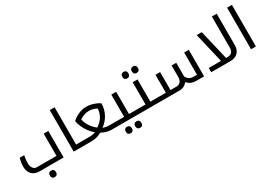

<svg xmlns="http://www.w3.org/2000/svg" viewBox="21 -1801 4268 3042"><g transform="rotate(-30 2155.5 -280.0)"><path d="M252 0Q165.5 0 115.2 -52Q64.9 -104 64.9 -193.8Q64.9 -227.1 72 -270.5Q79.1 -314 89.8 -344.2H169.9Q154.8 -272 154.8 -201.2Q154.8 -146.5 180.7 -112.3Q206.5 -78.1 249 -78.1H607.9V-484.9H692.9V0ZM417 200.2Q391.1 200.2 376 184.6Q360.8 168.9 360.8 140.1Q360.8 111.3 375.7 95.7Q390.6 80.1 417 80.1Q443.8 80.1 458.5 96.4Q473.1 112.8 473.1 140.1Q473.1 167.5 458.5 183.8Q443.8 200.2 417 200.2Z M877.9 -759.8H966.8V-78.1H1098.6Q1104 -78.1 1104 -74.2V-4.9Q1104 0 1098.6 0H877.9Z M1575.7 0Q1533.7 0 1485.4 -12.5Q1437 -24.9 1390.6 -49.8Q1302.7 0 1204.6 0H1088.9Q1084 0 1084 -4.9V-74.2Q1084 -78.1 1088.9 -78.1H1203.6Q1275.4 -78.1 1322.8 -98.1Q1284.2 -126 1243.9 -178.5Q1203.6 -231 1175.5 -291.7Q1147.5 -352.5 1138.7 -407.2Q1193.4 -458.5 1262 -487.8Q1330.6 -517.1 1401.9 -517.1Q1464.8 -517.1 1528.8 -497.1Q1592.8 -477.1 1640.6 -443.8Q1640.6 -340.3 1592.8 -248.5Q1544.9 -156.7 1460.9 -99.1Q1516.6 -78.1 1571.8 -78.1H1692.9Q1697.8 -78.1 1697.8 -74.2V-4.9Q1697.8 0 1692.9 0ZM1391.6 -143.1Q1468.8 -195.3 1506.3 -257.8Q1543.9 -320.3 1548.8 -401.9Q1479 -439 1404.8 -439Q1319.8 -439 1234.9 -380.9Q1250 -312.5 1291.5 -250Q1333 -187.5 1391.6 -143.1Z M1683.1 0Q1678.2 0 1678.2 -4.9V-74.2Q1678.2 -78.1 1683.1 -78.1H1845.2V-484.9H1934.1V-78.1H2084Q2088.9 -78.1 2088.9 -74.2V-4.9Q2088.9 0 2084 0ZM1806.2 200.2Q1782.7 200.2 1766.4 186Q1750 171.9 1750 140.1Q1750 108.4 1766.4 94.2Q1782.7 80.1 1806.2 80.1Q1831.5 80.1 1846.7 95.5Q1861.8 110.8 1861.8 140.1Q1861.8 168.9 1846.9 184.6Q1832 200.2 1806.2 200.2ZM1979 200.2Q1953.1 200.2 1938 184.6Q1922.9 168.9 1922.9 140.1Q1922.9 111.3 1937.7 95.7Q1952.6 80.1 1979 80.1Q2005.9 80.1 2020.5 96.4Q2035.2 112.8 2035.2 140.1Q2035.2 167.5 2020.5 183.8Q2005.9 200.2 1979 200.2Z M2074.2 0Q2069.3 0 2069.3 -4.9V-74.2Q2069.3 -78.1 2074.2 -78.1H2236.3V-484.9H2325.2V-78.1H2475.1Q2480 -78.1 2480 -74.2V-4.9Q2480 0 2475.1 0ZM2193.4 -580.1Q2169.9 -580.1 2153.6 -594.2Q2137.2 -608.4 2137.2 -640.1Q2137.2 -671.9 2153.6 -686Q2169.9 -700.2 2193.4 -700.2Q2218.8 -700.2 2233.9 -684.8Q2249 -669.4 2249 -640.1Q2249 -611.3 2234.1 -595.7Q2219.2 -580.1 2193.4 -580.1ZM2366.2 -580.1Q2340.3 -580.1 2325.2 -595.7Q2310.1 -611.3 2310.1 -640.1Q2310.1 -668.9 2325 -684.6Q2339.8 -700.2 2366.2 -700.2Q2393.1 -700.2 2407.7 -683.8Q2422.4 -667.5 2422.4 -640.1Q2422.4 -612.8 2407.7 -596.4Q2393.1 -580.1 2366.2 -580.1Z M3117.2 0Q3072.3 0 3034.4 -14.9Q2996.6 -29.8 2956.1 -69.8Q2934.1 -39.1 2897.5 -19.5Q2860.8 0 2810.1 0H2465.3Q2460.4 0 2460.4 -4.9V-74.2Q2460.4 -78.1 2465.3 -78.1H2608.4V-407.2H2693.4V-78.1H2801.3Q2849.6 -78.1 2876.5 -110.1Q2903.3 -142.1 2903.3 -193.8V-407.2H2988.3V-167L2987.3 -155.8Q3012.2 -112.8 3041.7 -95.5Q3071.3 -78.1 3117.2 -78.1H3178.2V-484.9H3263.2V0Z M3393.1 -78.1H3617.2L3488.3 -625H3581.1L3710 -78.1H3737.3Q3843.3 -78.1 3843.3 -193.8V-759.8H3932.1V-182.1Q3932.1 -99.1 3881.8 -49.6Q3831.5 0 3747.1 0H3393.1Z M4122.1 -759.8H4210.9V0H4122.1Z"/></g></svg>

Font: Noto Sans Kufi Arabic
Style: Regular
Weight: 400
Designer: Monotype Design team
Foundry: Monotype Imaging Inc.
Version: Version 1.02